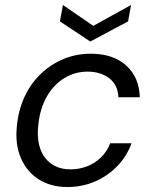

<svg xmlns="http://www.w3.org/2000/svg" viewBox="-20 -740 615 772"><path d="M251 12Q184 12 135.5 -19Q87 -50 63.5 -105.5Q40 -161 48 -234Q54 -298 79 -351.5Q104 -405 144.5 -443.5Q185 -482 236 -503Q287 -524 345 -524Q435 -524 487.5 -476.5Q540 -429 542 -349H456Q454 -399 419 -425.5Q384 -452 332 -452Q282 -452 239.5 -426.5Q197 -401 169 -353Q141 -305 134 -238Q129 -195 136.5 -161Q144 -127 162 -104.5Q180 -82 205.5 -70.5Q231 -59 263 -59Q298 -59 329.5 -71Q361 -83 385.5 -106.5Q410 -130 423 -164H509Q490 -112 452 -72.5Q414 -33 362.5 -10.5Q311 12 251 12ZM507 -720 495 -654 343 -573 221 -654 233 -720 355 -636Z"/></svg>

Font: DM Sans 12pt
Style: Italic
Weight: 400
Italic angle: -10°
Version: Version 4.004;gftools[0.9.30]